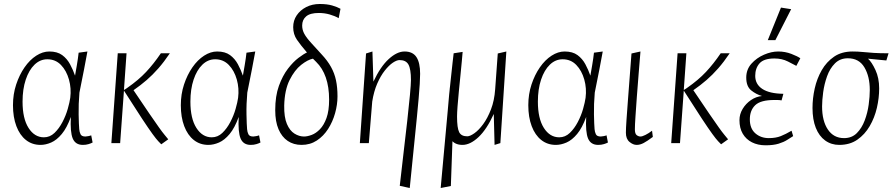

<svg xmlns="http://www.w3.org/2000/svg" viewBox="-20 -717 4472 962"><path d="M183 9Q141 9 110 -15.5Q79 -40 62 -85Q45 -130 45 -190Q45 -245 61 -293.5Q77 -342 103 -379.5Q129 -417 161.5 -438Q194 -459 227 -459Q267 -459 291.5 -441Q316 -423 331 -395Q346 -367 356 -338Q359 -355 365 -390Q371 -425 374 -453L418 -459Q411 -421 401 -368.5Q391 -316 378 -253Q373 -195 374 -143.5Q375 -92 377 -70Q378 -56 383.5 -44.5Q389 -33 408 -33Q413 -33 423 -35Q433 -37 437 -39L444 -3Q437 1 424 5Q411 9 395 9Q358 9 344.5 -23Q331 -55 335 -131Q315 -76 289.5 -45.5Q264 -15 236.5 -3Q209 9 183 9ZM200 -29Q230 -29 253 -51Q276 -73 293 -105.5Q310 -138 319.5 -171.5Q329 -205 332 -227Q338 -274 325.5 -318.5Q313 -363 285.5 -391.5Q258 -420 217 -420Q181 -420 153 -393Q125 -366 109 -318Q93 -270 93 -208Q93 -123 123 -76Q153 -29 200 -29Z M788 6Q782 0 772.5 -10Q763 -20 744 -46Q725 -72 691 -123.5Q657 -175 601 -263L582 0H538L570 -450H614L601 -266Q606 -269 610 -271.5Q614 -274 618 -277Q674 -316 712 -356.5Q750 -397 786 -450H831Q802 -407 773.5 -374.5Q745 -342 715 -316Q685 -290 649 -265Q698 -192 728.5 -147.5Q759 -103 776.5 -78.5Q794 -54 804.5 -41.5Q815 -29 823 -19Z M1024 9Q982 9 951 -15.5Q920 -40 903 -85Q886 -130 886 -190Q886 -245 902 -293.5Q918 -342 944 -379.5Q970 -417 1002.5 -438Q1035 -459 1068 -459Q1108 -459 1132.5 -441Q1157 -423 1172 -395Q1187 -367 1197 -338Q1200 -355 1206 -390Q1212 -425 1215 -453L1259 -459Q1252 -421 1242 -368.5Q1232 -316 1219 -253Q1214 -195 1215 -143.5Q1216 -92 1218 -70Q1219 -56 1224.5 -44.5Q1230 -33 1249 -33Q1254 -33 1264 -35Q1274 -37 1278 -39L1285 -3Q1278 1 1265 5Q1252 9 1236 9Q1199 9 1185.5 -23Q1172 -55 1176 -131Q1156 -76 1130.5 -45.5Q1105 -15 1077.5 -3Q1050 9 1024 9ZM1041 -29Q1071 -29 1094 -51Q1117 -73 1134 -105.5Q1151 -138 1160.5 -171.5Q1170 -205 1173 -227Q1179 -274 1166.5 -318.5Q1154 -363 1126.5 -391.5Q1099 -420 1058 -420Q1022 -420 994 -393Q966 -366 950 -318Q934 -270 934 -208Q934 -123 964 -76Q994 -29 1041 -29Z M1491 9Q1451 9 1421.5 -11Q1392 -31 1375.5 -69.5Q1359 -108 1359 -165Q1359 -236 1377.5 -287Q1396 -338 1422.5 -372.5Q1449 -407 1475.5 -427Q1502 -447 1518 -454Q1487 -490 1468 -517.5Q1449 -545 1449 -581Q1449 -614 1466.5 -640Q1484 -666 1514 -681.5Q1544 -697 1582 -697Q1619 -697 1644.5 -689.5Q1670 -682 1686 -673L1677 -626Q1658 -637 1632 -644.5Q1606 -652 1577 -652Q1534 -652 1514 -635Q1494 -618 1494 -589Q1494 -567 1505 -547Q1516 -527 1540 -501L1592 -444Q1621 -413 1638.5 -381.5Q1656 -350 1663.5 -314.5Q1671 -279 1671 -234Q1671 -193 1659 -150Q1647 -107 1624 -71Q1601 -35 1567.5 -13Q1534 9 1491 9ZM1503 -33Q1520 -33 1541.5 -41Q1563 -49 1583 -69.5Q1603 -90 1616 -126Q1629 -162 1629 -218Q1629 -281 1612.5 -328.5Q1596 -376 1564 -407L1548 -423Q1522 -418 1489 -392Q1456 -366 1431 -316Q1406 -266 1404 -188Q1403 -130 1417.5 -96Q1432 -62 1455.5 -47.5Q1479 -33 1503 -33Z M1783 0 1814 -449 1846 -459 1851 -308Q1886 -383 1927.5 -421Q1969 -459 2007 -459Q2048 -459 2066.5 -431Q2085 -403 2085 -347Q2085 -308 2077.5 -223Q2070 -138 2058 -22.5Q2046 93 2033 225L1983 214Q1992 133 2002 48.5Q2012 -36 2020.5 -111.5Q2029 -187 2034 -241.5Q2039 -296 2039 -316Q2039 -371 2026.5 -393.5Q2014 -416 1982 -416Q1968 -416 1948.5 -403Q1929 -390 1908 -363.5Q1887 -337 1870 -298Q1853 -259 1845 -208L1828 0Z M2188 225 2234 -279 2247 -10 2239 215ZM2458 9 2454 -146Q2419 -69 2377.5 -30Q2336 9 2297 9Q2257 9 2239 -19.5Q2221 -48 2221 -103Q2221 -127 2223.5 -164Q2226 -201 2230.5 -244Q2235 -287 2239.5 -328.5Q2244 -370 2247.5 -402.5Q2251 -435 2253 -450L2298 -457Q2297 -443 2294 -411Q2291 -379 2287 -339Q2283 -299 2279 -258.5Q2275 -218 2272.5 -184.5Q2270 -151 2270 -133Q2270 -76 2280.5 -55Q2291 -34 2321 -34Q2335 -34 2357 -49.5Q2379 -65 2401 -95Q2423 -125 2440 -169Q2457 -213 2461 -270L2474 -449L2517 -459L2487 0Z M2765 9Q2723 9 2692 -15.5Q2661 -40 2644 -85Q2627 -130 2627 -190Q2627 -245 2643 -293.5Q2659 -342 2685 -379.5Q2711 -417 2743.5 -438Q2776 -459 2809 -459Q2849 -459 2873.5 -441Q2898 -423 2913 -395Q2928 -367 2938 -338Q2941 -355 2947 -390Q2953 -425 2956 -453L3000 -459Q2993 -421 2983 -368.5Q2973 -316 2960 -253Q2955 -195 2956 -143.5Q2957 -92 2959 -70Q2960 -56 2965.5 -44.5Q2971 -33 2990 -33Q2995 -33 3005 -35Q3015 -37 3019 -39L3026 -3Q3019 1 3006 5Q2993 9 2977 9Q2940 9 2926.5 -23Q2913 -55 2917 -131Q2897 -76 2871.5 -45.5Q2846 -15 2818.5 -3Q2791 9 2765 9ZM2782 -29Q2812 -29 2835 -51Q2858 -73 2875 -105.5Q2892 -138 2901.5 -171.5Q2911 -205 2914 -227Q2920 -274 2907.5 -318.5Q2895 -363 2867.5 -391.5Q2840 -420 2799 -420Q2763 -420 2735 -393Q2707 -366 2691 -318Q2675 -270 2675 -208Q2675 -123 2705 -76Q2735 -29 2782 -29Z M3170 9Q3152 9 3134 -6Q3116 -21 3116 -52Q3116 -72 3119 -116.5Q3122 -161 3126.5 -219Q3131 -277 3135.5 -337.5Q3140 -398 3144 -449L3189 -459Q3185 -408 3180 -349Q3175 -290 3171 -234Q3167 -178 3164 -134Q3161 -90 3161 -69Q3161 -47 3170 -40Q3179 -33 3189 -33Q3198 -33 3214 -41Q3230 -49 3247 -62L3251 -31Q3223 -10 3205 -0.5Q3187 9 3170 9Z M3593 6Q3587 0 3577.5 -10Q3568 -20 3549 -46Q3530 -72 3496 -123.5Q3462 -175 3406 -263L3387 0H3343L3375 -450H3419L3406 -266Q3411 -269 3415 -271.5Q3419 -274 3423 -277Q3479 -316 3517 -356.5Q3555 -397 3591 -450H3636Q3607 -407 3578.5 -374.5Q3550 -342 3520 -316Q3490 -290 3454 -265Q3503 -192 3533.5 -147.5Q3564 -103 3581.5 -78.5Q3599 -54 3609.5 -41.5Q3620 -29 3628 -19Z M3816 11Q3777 11 3747.5 -4Q3718 -19 3701.5 -47Q3685 -75 3685 -115Q3685 -145 3701 -171.5Q3717 -198 3742.5 -215.5Q3768 -233 3798 -236Q3769 -244 3744 -264Q3719 -284 3719 -328Q3719 -369 3745 -398Q3771 -427 3808 -443Q3845 -459 3879 -459Q3914 -459 3945 -447Q3976 -435 3990 -425L3970 -387Q3957 -394 3927.5 -409Q3898 -424 3860 -424Q3807 -424 3785.5 -399.5Q3764 -375 3764 -337Q3764 -295 3799.5 -271.5Q3835 -248 3905 -247L3896 -214Q3890 -215 3885 -215.5Q3880 -216 3874.5 -216Q3869 -216 3860 -216Q3791 -216 3764 -190Q3737 -164 3737 -119Q3737 -73 3764.5 -49Q3792 -25 3832 -25Q3867 -25 3892 -35Q3917 -45 3946 -62L3954 -35Q3941 -27 3924 -16Q3907 -5 3881 3Q3855 11 3816 11ZM3827 -516 3893 -679 3944 -671 3865 -516Z M4185 9Q4145 9 4114.5 -13Q4084 -35 4067.5 -76.5Q4051 -118 4051 -176Q4051 -224 4062 -273.5Q4073 -323 4097 -365Q4121 -407 4159 -433Q4197 -459 4252 -459Q4278 -459 4302.5 -456.5Q4327 -454 4357.5 -452Q4388 -450 4432 -450L4421 -414L4329 -423Q4348 -406 4366.5 -366Q4385 -326 4385 -274Q4385 -226 4373.5 -176.5Q4362 -127 4337.5 -85Q4313 -43 4275.5 -17Q4238 9 4185 9ZM4209 -25Q4248 -25 4273 -50Q4298 -75 4312.5 -113.5Q4327 -152 4332.5 -193Q4338 -234 4338 -266Q4338 -334 4311 -379.5Q4284 -425 4228 -425Q4189 -425 4163.5 -399.5Q4138 -374 4124 -335Q4110 -296 4104.5 -255Q4099 -214 4099 -184Q4099 -111 4128 -68Q4157 -25 4209 -25Z"/></svg>

Font: Ancizar Sans Thin
Style: Italic
Weight: 100
Italic angle: -4°
Designer: Cesar Puertas, Viviana Monsalve, Julian Moncada, Julian Prieto, Jose Castro, Mariel Hernandez, Felipe Aragon, Sara Alarc
Version: Version 8.100